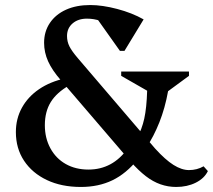

<svg xmlns="http://www.w3.org/2000/svg" viewBox="-20 -726 847 762"><path d="M679 16Q647 16 617 5.5Q587 -5 558.5 -27Q530 -49 499 -84L222 -407Q187 -447 171 -482.5Q155 -518 155 -556Q155 -601 178 -635Q201 -669 242 -687.5Q283 -706 338 -706Q386 -706 445 -690.5Q504 -675 550 -649L474 -524H456L351 -672H449L460 -580Q447 -602 426 -618Q405 -634 379 -643Q353 -652 325 -652Q290 -652 268 -633Q246 -614 246 -583Q246 -561 255.5 -542Q265 -523 289 -495L596 -136Q636 -92 668.5 -71.5Q701 -51 730 -51Q762 -51 788 -66L805 -47Q791 -18 757 -1Q723 16 679 16ZM301 16Q224 16 166 -11.5Q108 -39 75.5 -88Q43 -137 43 -202Q43 -255 67 -298.5Q91 -342 135 -372Q179 -402 239 -415L256 -388Q205 -359 181.5 -321Q158 -283 158 -229Q158 -178 180 -137.5Q202 -97 241 -75Q280 -53 331 -53Q427 -53 487 -137L527 -94Q481 -37 426 -10.5Q371 16 301 16ZM561 -141 523 -177Q543 -212 552.5 -255Q562 -298 564 -366L461 -425V-442H730V-425L647 -364Q635 -297 612.5 -240.5Q590 -184 561 -141Z"/></svg>

Font: Platypi Light
Style: Regular
Weight: 400
Version: Version 1.200